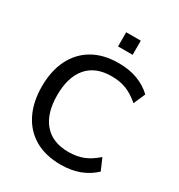

<svg xmlns="http://www.w3.org/2000/svg" viewBox="-209 -1040 1103 1186"><g transform="rotate(30 342.5 -446.5)"><path d="M400 9Q292 9 216 -35Q140 -79 99.5 -160.5Q59 -242 59 -353Q59 -464 99.5 -545Q140 -626 216 -670Q292 -714 400 -714Q475 -714 534 -692Q593 -670 637 -628L601 -545Q553 -586 507.5 -604Q462 -622 402 -622Q288 -622 228 -552Q168 -482 168 -353Q168 -224 228 -153.5Q288 -83 402 -83Q462 -83 507.5 -101Q553 -119 601 -161L637 -78Q593 -36 534 -13.5Q475 9 400 9ZM343 -801V-902H447V-801Z"/></g></svg>

Font: Mulish ExtraLight SemiBold
Style: Regular
Weight: 600
Version: Version 3.603